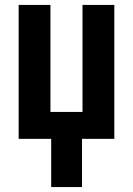

<svg xmlns="http://www.w3.org/2000/svg" viewBox="-20 -567 544 784"><path d="M189 0H56.2V-546.9H186V-109.9H316.9V-546.9H446.8V0H314.9V196.8H189Z"/></svg>

Font: Open Sans Condensed
Style: Regular
Weight: 400
Width: 3
Designer: Monotype Design Team
Foundry: Monotype Imaging Inc.
Version: Version 3.000